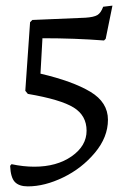

<svg xmlns="http://www.w3.org/2000/svg" viewBox="-20 -558 470 683"><path d="M301.5 -231.5C259.8 -256.5 200.7 -278 124 -296L131 -422C208.3 -422 281.3 -419.3 350 -414L356 -420L380 -538L347 -534C341.7 -519.3 334.8 -509.5 326.5 -504.5C318.2 -499.5 304 -496.3 284 -495L95 -487L87 -479L70 -235L79 -224C157 -210.7 211.3 -194.5 242 -175.5C272.7 -156.5 288 -129 288 -93C288 -57 270.3 -26.7 235 -2C199.7 22.7 155.3 35 102 35C76 35 49 32 21 26L16 32C17.3 60 23 79.2 33 89.5C43 99.8 58.3 105 79 105C119 105 161 94.3 205 73C249 51.7 286.5 22.5 317.5 -14.5C348.5 -51.5 364 -90.7 364 -132C364 -173.3 343.2 -206.5 301.5 -231.5Z"/></svg>

Font: Alegreya SC
Style: Regular
Weight: 400
Designer: Juan Pablo del Peral
Foundry: Juan Pablo del Peral
Version: Version 1.003